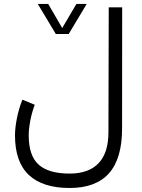

<svg xmlns="http://www.w3.org/2000/svg" viewBox="-20 -689 712 963"><path d="M259.8 -518.6 169.4 -669.4H221.7L292 -548.3L363.3 -669.4H415L324.7 -518.6ZM154.3 -163.6Q139.2 -123 131.6 -82Q124 -41 124 -10.3Q124 91.8 173.8 136.7Q223.6 181.6 329.6 181.6Q424.8 181.6 474.4 129.6Q523.9 77.6 523.9 -25.9L525.4 -652.3H592.8L592.3 -44.9Q592.3 106.4 526.6 180.2Q460.9 253.9 329.1 253.9Q194.3 253.9 124.8 188.7Q55.2 123.5 55.2 -9.8Q55.2 -46.4 64.5 -94.2Q73.7 -142.1 92.3 -189Z"/></svg>

Font: Vazir Light UI
Style: Light-UI
Weight: 300
Designer: Saber Rastikerdar
Foundry: Saber Rastikerdar
Version: Version 30.0.0